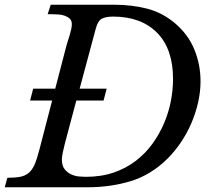

<svg xmlns="http://www.w3.org/2000/svg" viewBox="-46 -790 905 810"><path d="M168 -770H439Q508 -770 572.5 -754Q637 -738 691 -693Q748 -645 774 -581Q800 -517 800 -447Q800 -402 789.5 -356.5Q779 -311 760.5 -268.5Q742 -226 716.5 -188.5Q691 -151 661 -121Q591 -52 506 -26Q421 0 324 0H-26L-15 -40Q17 -40 38.5 -44Q60 -48 75 -60.5Q90 -73 100 -96Q110 -119 120 -158L174 -366H81L94 -416H187L235 -600Q237 -607 240.5 -618Q244 -629 248 -642Q252 -655 254.5 -667Q257 -679 257 -688Q257 -703 248.5 -711Q240 -719 227.5 -723.5Q215 -728 200.5 -729Q186 -730 174 -730H155ZM290 -416H404L391 -366H276L240 -231Q232 -201 227 -181.5Q222 -162 219.5 -149.5Q217 -137 216 -130Q215 -123 215 -118Q215 -91 226.5 -76.5Q238 -62 254 -54.5Q270 -47 287 -45.5Q304 -44 315 -44Q381 -44 433.5 -62Q486 -80 527 -111.5Q568 -143 597.5 -184Q627 -225 646.5 -271Q666 -317 675 -364.5Q684 -412 684 -457Q684 -584 616.5 -652Q549 -720 431 -720Q402 -720 384.5 -711.5Q367 -703 358 -669Z"/></svg>

Font: SVN-Libre Baskerville
Style: Italic
Weight: 400
Italic angle: -14°
Designer: Pablo Impallari, Rodrigo Fuenzalida
Foundry: Pablo Impallari, Rodrigo Fuenzalida
Version: Version 1.000; ttfautohint (v1.8.4)